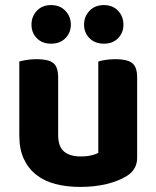

<svg xmlns="http://www.w3.org/2000/svg" viewBox="-20 -721 616 756"><path d="M520 -100Q520 -53 479 -28Q447 -8 400 3.5Q353 15 296 15Q242 15 198 3.5Q154 -8 122.5 -33Q91 -58 73.5 -96Q56 -134 56 -188V-479Q67 -482 85 -485Q103 -488 125 -488Q170 -488 189.5 -473Q209 -458 209 -416V-189Q209 -144 232 -124.5Q255 -105 297 -105Q323 -105 340.5 -109.5Q358 -114 367 -119V-479Q377 -482 395 -485Q413 -488 435 -488Q480 -488 500 -473Q520 -458 520 -416ZM181 -549Q146 -549 125 -570.5Q104 -592 104 -624Q104 -656 125 -678.5Q146 -701 181 -701Q216 -701 237.5 -678.5Q259 -656 259 -624Q259 -592 237.5 -570.5Q216 -549 181 -549ZM389 -549Q354 -549 332.5 -570.5Q311 -592 311 -624Q311 -656 332.5 -678.5Q354 -701 389 -701Q424 -701 445 -678.5Q466 -656 466 -624Q466 -592 445 -570.5Q424 -549 389 -549Z"/></svg>

Font: Baloo 2 Latin
Style: Bold
Weight: 400
Designer: Sarang Kulkarni and Ek Type
Foundry: Ek Type
Version: Version 1.001